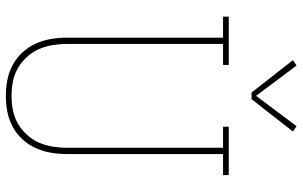

<svg xmlns="http://www.w3.org/2000/svg" viewBox="-204 -796 1009 640"><g transform="rotate(90 300.0 -476.5)"><path d="M300 8Q273 8 247 3Q221 -2 197.5 -14.5Q174 -27 155.5 -47Q137 -67 126 -91.5Q115 -116 110.5 -142Q106 -168 106 -195V-716H36V-735H197V-716H127V-195Q127 -171 131 -147Q135 -123 144.5 -101.5Q154 -80 170.5 -62Q187 -44 208 -32Q229 -20 252.5 -15.5Q276 -11 300 -11Q324 -11 347.5 -15.5Q371 -20 392 -32Q413 -44 429.5 -62Q446 -80 455.5 -101.5Q465 -123 469 -147Q473 -171 473 -195V-716H403V-735H564V-716H494V-195Q494 -168 489.5 -142Q485 -116 474 -91.5Q463 -67 444.5 -47Q426 -27 402.5 -14.5Q379 -2 353 3Q327 8 300 8ZM289 -811 181 -949 199 -961 300 -826 401 -961 419 -949 311 -811Z"/></g></svg>

Font: Iosevka Curly Slab ThEx
Style: Regular
Weight: 100
Width: 7
Monospace: yes
Designer: Belleve Invis
Foundry: Belleve Invis
Version: Version 11.1.0; ttfautohint (v1.8.3)